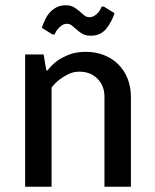

<svg xmlns="http://www.w3.org/2000/svg" viewBox="-20 -706 585 726"><path d="M75 0ZM280 -435Q257 -435 238 -425.5Q219 -416 205 -405Q188 -392 175 -375V0H75V-500H145L155 -440H160Q174 -459 195 -475Q213 -488 240 -499Q267 -510 305 -510Q342 -510 373.5 -497.5Q405 -485 427.5 -462.5Q450 -440 462.5 -408.5Q475 -377 475 -340V0H375V-340Q375 -382 348.5 -408.5Q322 -435 280 -435ZM373 -681 413 -656Q402 -622 381 -596.5Q360 -571 323 -571Q304 -571 292 -578Q280 -585 270.5 -593.5Q261 -602 252.5 -609Q244 -616 233 -616Q222 -616 213 -609.5Q204 -603 198 -595.5Q192 -588 189.5 -582Q187 -576 187 -576H178L138 -601Q144 -618 151.5 -633.5Q159 -649 170 -660.5Q181 -672 195 -679Q209 -686 228 -686Q247 -686 259 -679Q271 -672 280.5 -663.5Q290 -655 298.5 -648Q307 -641 318 -641Q329 -641 338 -647Q347 -653 353 -660.5Q359 -668 361.5 -674.5Q364 -681 364 -681Z"/></svg>

Font: Scada
Style: Regular
Weight: 400
Designer: Jovanny Lemonad
Foundry: Jovanny Lemonad
Version: Version 3.005; ttfautohint (v0.91) -l 8 -r 50 -G 200 -x 0 -w